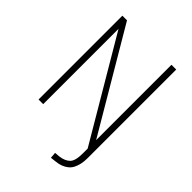

<svg xmlns="http://www.w3.org/2000/svg" viewBox="-252 -827 1142 1142"><g transform="rotate(45 318.5 -256.0)"><path d="M389 193 386 155 420 152Q460 147 482.5 125.5Q505 104 505 40V-31L508 5L119 -654H131V0H92V-705H131L517 -51H505V-705H545V40Q545 68 540 90.5Q535 113 526 130.5Q517 148 502 160Q487 172 467.5 179.5Q448 187 424 189Z"/></g></svg>

Font: Nunito Sans 10pt Condensed ExtraLight
Style: Regular
Weight: 250
Width: 3
Designer: Vernon Adams
Foundry: Vernon Adams
Version: Version 3.101;gftools[0.9.27]